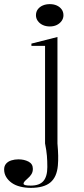

<svg xmlns="http://www.w3.org/2000/svg" viewBox="-67 -694 407 929"><path d="M174 -566Q155 -566 140 -573Q125 -580 116 -592.5Q107 -605 107 -620Q107 -637 116 -649Q125 -661 140 -667.5Q155 -674 174 -674Q193 -674 207.5 -667.5Q222 -661 231 -649Q240 -637 240 -620Q240 -605 231 -592.5Q222 -580 207.5 -573Q193 -566 174 -566ZM82 215Q55 215 31 209Q7 203 -10 191Q-27 179 -37 162.5Q-47 146 -47 126Q-47 109 -37.5 98Q-28 87 -12 82Q4 77 22 77Q50 77 71 88Q92 99 92 123Q92 138 85 149Q78 160 69 167.5Q60 175 53.5 182Q47 189 47 195Q47 199 54.5 201.5Q62 204 82 204Q124 204 143 182Q162 160 162 114Q162 85 160 60Q158 35 151 0V-472H85V-483L211 -515V0Q214 35 214.5 59.5Q215 84 213 107Q208 163 176.5 189Q145 215 82 215Z"/></svg>

Font: Kalnia Thin Light
Style: Regular
Weight: 300
Version: Version 1.105